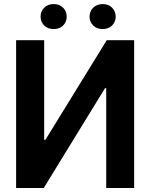

<svg xmlns="http://www.w3.org/2000/svg" viewBox="-20 -915 740 945"><path d="M640.3 10.3V-717H505.3L203.5 -226.9H197.4V-717H59.3V10.3H195.3L496.8 -480.8H502.8V10.3ZM179.7 -832.7Q179.7 -858.7 197.3 -876.8Q214.8 -894.9 244.3 -894.9Q273.8 -894.9 291 -876.8Q308.2 -858.7 308.2 -832.7Q308.2 -807.5 291 -789.8Q273.8 -772 244.3 -772Q214.8 -772 197.3 -789.8Q179.7 -807.5 179.7 -832.7ZM420.8 -832.7Q420.8 -858.7 438.4 -876.8Q456 -894.9 485.4 -894.9Q514.6 -894.9 532 -876.8Q549.4 -858.7 549.4 -832.7Q549.4 -807.5 532 -789.8Q514.6 -772 485.4 -772Q456 -772 438.4 -789.8Q420.8 -807.5 420.8 -832.7Z"/></svg>

Font: Interface
Style: Bold
Weight: 700
Designer: Rasmus Andersson
Foundry: rsms
Version: Version 1.8